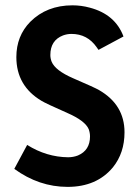

<svg xmlns="http://www.w3.org/2000/svg" viewBox="-20 -694 519 728"><path d="M452.1 -192.4Q452.1 -296.9 355.5 -352.5Q340.8 -361.3 256.8 -397.5Q189.5 -426.8 175.8 -460Q170.9 -472.7 170.9 -485.4Q170.9 -541 218.8 -559.6Q234.4 -565.4 251 -565.4Q311.5 -565.4 346.7 -514.6Q350.6 -509.8 353.5 -504.9L448.2 -555.7Q417 -639.6 320.3 -665Q288.1 -673.8 254.9 -673.8Q157.2 -673.8 94.7 -611.3Q42 -557.6 42 -477.5Q42 -368.2 137.7 -311.5Q153.3 -301.8 235.4 -265.6Q302.7 -236.3 316.4 -204.1Q321.3 -190.4 321.3 -176.8Q321.3 -124 275.4 -104.5Q257.8 -97.7 238.3 -97.7Q156.2 -98.6 83 -144.5L34.2 -53.7Q127.9 14.6 236.3 14.6Q346.7 14.6 408.2 -59.6Q452.1 -114.3 452.1 -192.4Z"/></svg>

Font: Yaldevi Colombo
Style: Bold
Weight: 700
Designer: Sol Matas, Denzil Rajitha, Kosala Senevirathne and Pathum Egodawatta
Foundry: Mooniak
Version: Version 1.020 ; ttfautohint (v1.6)